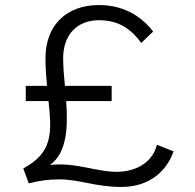

<svg xmlns="http://www.w3.org/2000/svg" viewBox="-20 -730 770 760"><path d="M82 -390V-330H172C184 -217 190 -137 95 -77L72 -63L94 -4C131 -14 169 -20 214 -20C296 -20 358 10 460 10C575 10 641 -56 667 -131L601 -157C588 -99 533 -53 450 -50C367 -47 281 -89 178 -77C246 -126 249 -228 242 -330H422V-390H237C233 -429 230 -467 230 -500C230 -592 285 -650 372 -650C455 -650 504 -609 539 -560L586 -605C548 -656 479 -710 372 -710C242 -710 160 -629 160 -500C160 -461 163 -424 166 -390Z"/></svg>

Font: Gully Light
Style: Regular
Weight: 300
Designer: jaikishan Patel
Foundry: MagicType
Version: Version 1.000;Glyphs 3.2 (3242)